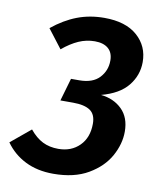

<svg xmlns="http://www.w3.org/2000/svg" viewBox="-105 -751 691 831"><g transform="rotate(10 240.5 -335.5)"><path d="M483 -527Q483 -469 446 -423Q409 -377 330 -356Q387 -350 423 -314.5Q459 -279 459 -217Q459 -163 429.5 -109.5Q400 -56 338.5 -20Q277 16 185 16Q115 16 62 -10.5Q9 -37 -25 -85L62 -157Q89 -124 119 -109Q149 -94 188 -94Q245 -94 281 -130Q317 -166 317 -227Q317 -268 292 -285Q267 -302 217 -302H161L190 -402H226Q285 -402 314.5 -433.5Q344 -465 344 -509Q344 -544 323 -562Q302 -580 264 -580Q227 -580 193 -565Q159 -550 123 -520L60 -602Q113 -645 168 -666Q223 -687 287 -687Q381 -687 432 -642Q483 -597 483 -527Z"/></g></svg>

Font: Fira Sans SemiBold
Style: Italic
Weight: 600
Italic angle: -8°
Designer: bBox Type GmbH & Carrois Corporate GbR & Edenspiekermann AG
Foundry: bBox Type GmbH & Carrois Corporate GbR & Edenspiekermann AG
Version: Version 4.301